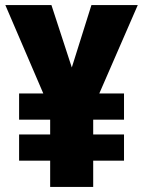

<svg xmlns="http://www.w3.org/2000/svg" viewBox="-20 -734 562 754"><path d="M262 -469 339 -714H521L370 -367H467V-264H346V-206H467V-103H346V0H177V-103H55V-206H177V-264H55V-367H150L1 -714H182Z"/></svg>

Font: Noto Sans Gujarati Condensed Black
Style: Regular
Weight: 900
Width: 3
Designer: Jelle Bosma - Monotype Design Team, Universal Thirst
Foundry: Monotype Imaging Inc.
Version: Version 2.106; ttfautohint (v1.8.4.7-5d5b)